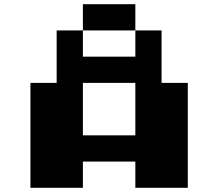

<svg xmlns="http://www.w3.org/2000/svg" viewBox="-20 -895 1040 915"><path d="M375 -875H625V-750H375ZM625 -750H750V-500H875V0H625V-125H375V0H125V-500H250V-750H375V-625H625ZM375 -500V-250H625V-500Z"/></svg>

Font: Dogica Pixel
Style: Bold
Weight: 700
Designer: Roberto Mocci
Version: Version 001.000